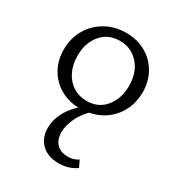

<svg xmlns="http://www.w3.org/2000/svg" viewBox="-171 -532 861 932"><g transform="rotate(30 259.5 -66.5)"><path d="M405 -206Q405 -282 363.5 -328Q322 -374 258 -374Q193 -374 154 -327.5Q115 -281 115 -210Q115 -159 134 -120.5Q153 -82 186.5 -61Q220 -40 262 -40Q328 -40 366.5 -87.5Q405 -135 405 -206ZM165 166Q165 125 185 84Q205 43 244 8Q186 6 140 -21.5Q94 -49 68 -96Q42 -143 42 -202Q42 -265 71.5 -315.5Q101 -366 152 -394.5Q203 -423 267 -423Q327 -423 375 -396Q423 -369 450.5 -321Q478 -273 478 -213Q478 -130 429.5 -71Q381 -12 302 3Q269 36 251 75.5Q233 115 233 151Q233 194 256 217Q279 240 320 240Q350 240 376 223L394 260Q352 290 297 290Q235 290 200 256Q165 222 165 166Z"/></g></svg>

Font: LXGW Bright TC
Style: Regular
Weight: 400
Designer: Christian Thalmann (Catharsis Fonts)
Foundry: LXGW / Christian Thalmann (Catharsis Fonts) / Fontworks Inc.
Version: Version 5.501